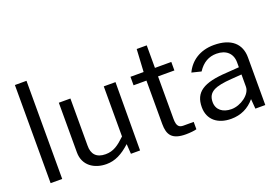

<svg xmlns="http://www.w3.org/2000/svg" viewBox="-103 -1077 2031 1401"><g transform="rotate(-20 913.0 -376.0)"><path d="M178 0V-762H88V0Z M520 9C587 9 643 -20 707 -78L712 -1H783L785 -531H694V-142C639 -90 600 -61 538 -61C466 -61 434 -101 435 -165V-531H345V-145C345 -43 426 9 520 9Z M1218 -530H1091V-705H1013L1003 -530H901V-464H1001V-127C1001 -42 1031 3 1139 3C1169 3 1208 -1 1222 -6V-63H1143C1111 -63 1091 -75 1091 -134V-464H1218Z M1488 10C1564 10 1625 -20 1672 -76L1678 0H1755V-370C1755 -474 1687 -540 1551 -540C1442 -540 1366 -486 1329 -407L1402 -389C1440 -448 1489 -474 1547 -474C1622 -474 1668 -432 1668 -363V-325L1571 -318C1389 -308 1314 -260 1314 -143C1314 -46 1384 10 1488 10ZM1514 -56C1447 -56 1401 -91 1401 -151C1401 -231 1461 -254 1587 -263L1668 -269V-174C1668 -114 1586 -56 1514 -56Z"/></g></svg>

Font: Cheyenne Sans
Style: Regular
Weight: 400
Designer: The Public Sans project authors (U.S. Web Design System), Libre Franklin designed by Pablo Impallari and Rodrigo Fuenzal
Foundry: The Cheyenne Sans Project Authors
Version: Version 2.007